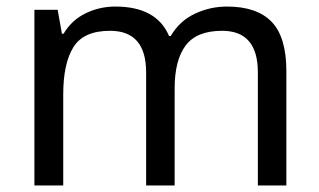

<svg xmlns="http://www.w3.org/2000/svg" viewBox="-20 -566 975 586"><path d="M673 -546Q764 -546 809 -499.5Q854 -453 854 -349V0H767V-345Q767 -472 658 -472Q580 -472 546.5 -427Q513 -382 513 -296V0H426V-345Q426 -472 316 -472Q235 -472 204 -422Q173 -372 173 -278V0H85V-536H156L169 -463H174Q199 -505 241.5 -525.5Q284 -546 332 -546Q458 -546 496 -456H501Q528 -502 574.5 -524Q621 -546 673 -546Z"/></svg>

Font: Noto Sans Tifinagh Air
Style: Regular
Weight: 400
Designer: JamraPatel
Foundry: JamraPatel LLC
Version: Version 2.006; ttfautohint (v1.8.4.7-5d5b)